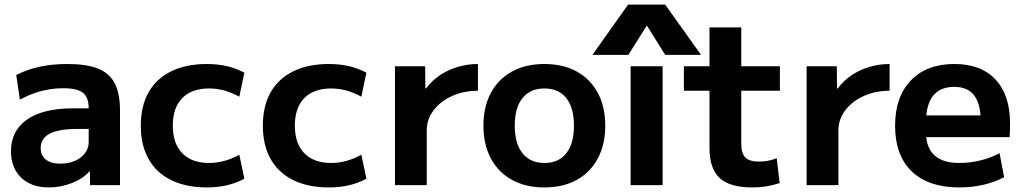

<svg xmlns="http://www.w3.org/2000/svg" viewBox="-20 -810 4473 840"><path d="M194 10Q117 10 72.5 -33Q28 -76 28 -148Q28 -238 98.5 -287Q169 -336 299 -336H368Q368 -384 343 -404Q318 -424 257 -424Q208 -424 161.5 -412Q115 -400 67 -374L51 -482Q101 -507 155.5 -518.5Q210 -530 275 -530Q358 -530 408.5 -510Q459 -490 482 -445.5Q505 -401 505 -328V0H374L373 -60H371Q343 -28 294 -9Q245 10 194 10ZM244 -94Q279 -94 307 -106Q335 -118 351.5 -139.5Q368 -161 368 -187V-246H319Q238 -246 198 -225.5Q158 -205 158 -162Q158 -130 180.5 -112Q203 -94 244 -94Z M885 10Q794 10 729 -22Q664 -54 630 -114.5Q596 -175 596 -260Q596 -346 630 -406Q664 -466 729 -498Q794 -530 885 -530Q931 -530 971 -521Q1011 -512 1049 -492L1027 -387Q992 -406 959.5 -414.5Q927 -423 895 -423Q819 -423 777.5 -381Q736 -339 736 -260Q736 -182 777.5 -139.5Q819 -97 895 -97Q927 -97 959.5 -105.5Q992 -114 1027 -133L1049 -28Q1011 -8 971 1Q931 10 885 10Z M1419 10Q1328 10 1263 -22Q1198 -54 1164 -114.5Q1130 -175 1130 -260Q1130 -346 1164 -406Q1198 -466 1263 -498Q1328 -530 1419 -530Q1465 -530 1505 -521Q1545 -512 1583 -492L1561 -387Q1526 -406 1493.5 -414.5Q1461 -423 1429 -423Q1353 -423 1311.5 -381Q1270 -339 1270 -260Q1270 -182 1311.5 -139.5Q1353 -97 1429 -97Q1461 -97 1493.5 -105.5Q1526 -114 1561 -133L1583 -28Q1545 -8 1505 1Q1465 10 1419 10Z M1708 0V-520H1840L1841 -423H1844Q1870 -458 1905.5 -481.5Q1941 -505 1983.5 -517.5Q2026 -530 2071 -530V-413Q2009 -413 1958 -390Q1907 -367 1877 -327.5Q1847 -288 1847 -240V0Z M2361 10Q2280 10 2220 -23Q2160 -56 2127.5 -117Q2095 -178 2095 -260Q2095 -343 2127.5 -403.5Q2160 -464 2220 -497Q2280 -530 2361 -530Q2444 -530 2503.5 -497Q2563 -464 2595.5 -403.5Q2628 -343 2628 -260Q2628 -178 2595.5 -117Q2563 -56 2503.5 -23Q2444 10 2361 10ZM2362 -97Q2424 -97 2457.5 -139.5Q2491 -182 2491 -260Q2491 -339 2457.5 -381Q2424 -423 2362 -423Q2300 -423 2266 -381Q2232 -339 2232 -260Q2232 -182 2266 -139.5Q2300 -97 2362 -97Z M2739 0V-520H2879V0ZM2572 -570 2728 -790H2890L3047 -570H2890L2811 -697H2809L2729 -570Z M3272 10Q3173 10 3128.5 -31Q3084 -72 3084 -163V-413H2972V-520H3084V-690H3223V-520H3392V-413H3223V-183Q3223 -139 3241 -121Q3259 -103 3301 -103Q3321 -103 3340 -106.5Q3359 -110 3378 -118L3391 -9Q3360 1 3332 5.5Q3304 10 3272 10Z M3509 0V-520H3641L3642 -423H3645Q3671 -458 3706.5 -481.5Q3742 -505 3784.5 -517.5Q3827 -530 3872 -530V-413Q3810 -413 3759 -390Q3708 -367 3678 -327.5Q3648 -288 3648 -240V0Z M4177 10Q4042 10 3969 -60Q3896 -130 3896 -260Q3896 -386 3965 -458Q4034 -530 4155 -530Q4272 -530 4335.5 -462Q4399 -394 4399 -269Q4399 -255 4398.5 -237Q4398 -219 4397 -210H3973V-305H4290L4271 -276Q4271 -354 4242.5 -392Q4214 -430 4155 -430Q4093 -430 4062 -390.5Q4031 -351 4031 -273V-233Q4031 -165 4067.5 -131Q4104 -97 4178 -97Q4224 -97 4270.5 -108.5Q4317 -120 4353 -140L4373 -35Q4335 -14 4284 -2Q4233 10 4177 10Z"/></svg>

Font: M PLUS 2
Style: Bold
Weight: 700
Designer: Coji Morishita
Foundry: UNDERFOREST DESIGN
Version: Version 1.001